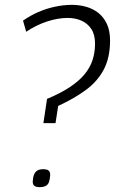

<svg xmlns="http://www.w3.org/2000/svg" viewBox="-20 -770 474 792"><path d="M159 -262 174 -362Q229 -385 267 -410Q305 -435 328 -462.5Q351 -490 361.5 -521.5Q372 -553 372 -590Q372 -627 357 -650Q342 -673 316.5 -684.5Q291 -696 259 -696Q219 -696 174.5 -681.5Q130 -667 88 -639L75 -685Q105 -706 138.5 -720.5Q172 -735 207.5 -742.5Q243 -750 277 -750Q307 -750 335.5 -742Q364 -734 386 -716.5Q408 -699 421 -671Q434 -643 434 -603Q434 -533 408.5 -484Q383 -435 335 -399.5Q287 -364 220 -333L209 -262ZM115 -21Q116 -39 120.5 -50Q125 -61 134 -66.5Q143 -72 158 -72Q174 -72 180.5 -66.5Q187 -61 187 -48Q186 -30 182 -19Q178 -8 168.5 -3Q159 2 144 2Q128 2 121.5 -3.5Q115 -9 115 -21Z"/></svg>

Font: Georama ExtraCondensed Thin Light
Style: Italic
Weight: 300
Italic angle: -9°
Version: Version 1.001